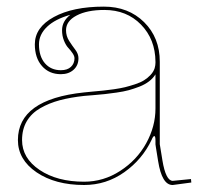

<svg xmlns="http://www.w3.org/2000/svg" viewBox="-20 -542 595 565"><path d="M187 -498.5Q142.1 -485.8 118.4 -463.1Q94.7 -440.4 94.7 -411.6Q94.7 -376 112.3 -355.7Q129.9 -335.4 159.2 -335.4Q178.2 -335.4 188.7 -345.2Q199.2 -355 199.2 -370.6Q199.2 -377 193.6 -385.3Q188 -393.6 180.9 -401.1Q173.8 -408.7 168.2 -422.6Q162.6 -436.5 162.6 -453.1Q162.6 -479.5 187 -498.5ZM285.6 -522.5Q357.9 -522.5 404.1 -476.8Q450.2 -431.2 450.2 -360.4V-117.7L458 -69.8Q467.8 -10.3 488.3 -9.8L542 -15.1L543 -4.9L488.3 2.4H487.8Q456.5 2.4 445.3 -67.9Q444.3 -73.2 442.4 -85.9Q440.4 -98.6 439 -106.9Q437.5 -115.2 437.5 -117.2V-127.9Q437.5 -141.6 434.1 -141.6Q430.7 -141.6 426.3 -130.9Q398.9 -72.8 345.7 -35.2Q292.5 2.4 227.5 2.4Q142.6 2.4 87.6 -34.9Q32.7 -72.3 32.7 -129.9Q32.7 -249.5 227.1 -270Q232.9 -270.5 252.4 -272.5Q272 -274.4 283.4 -275.4Q294.9 -276.4 314.9 -279.3Q335 -282.2 347.9 -285.4Q360.8 -288.6 377.2 -293.9Q393.6 -299.3 403.8 -305.7Q414.1 -312 422.9 -321.3Q431.6 -330.6 435.1 -341.3Q437.5 -350.1 437.5 -357.4V-360.4Q437 -426.3 395 -469.5Q353 -512.7 287.1 -512.7Q236.3 -512.7 205.3 -496.3Q174.3 -480 174.3 -453.1Q174.3 -436 183.3 -421.9Q192.4 -407.7 201.7 -395.5Q210.9 -383.3 210.9 -370.6Q210.9 -349.6 196.5 -336.7Q182.1 -323.7 159.2 -323.7Q124.5 -323.7 103.5 -347.7Q82.5 -371.6 82.5 -411.6Q82.5 -461.4 138.4 -491.9Q194.3 -522.5 285.6 -522.5ZM437.5 -323.2Q430.7 -312 418.7 -302.7Q406.7 -293.5 390.4 -287.1Q374 -280.8 358.9 -276.6Q343.8 -272.5 322.5 -269.5Q301.3 -266.6 288.3 -265.1Q275.4 -263.7 254.6 -262Q233.9 -260.3 228 -259.8Q187.5 -255.4 156.2 -247.1Q125 -238.8 98.9 -223.9Q72.8 -209 58.8 -185.3Q44.9 -161.6 44.9 -129.9Q44.9 -76.7 96.4 -42Q147.9 -7.3 227.5 -7.3Q284.7 -7.3 333.7 -39.1Q382.8 -70.8 410.2 -120.4Q437.5 -169.9 437.5 -222.7Z"/></svg>

Font: ZnikomitNo24
Style: Thin
Weight: 300
Designer: gluk
Foundry: gluk
Version: Version 0.55